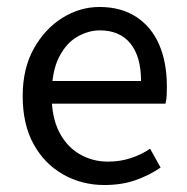

<svg xmlns="http://www.w3.org/2000/svg" viewBox="-20 -518 536 550"><path d="M279 12Q214 12 160.5 -18.5Q107 -49 76 -105.5Q45 -162 45 -243Q45 -322 77 -379Q109 -436 159 -467Q209 -498 265 -498Q327 -498 370.5 -469.5Q414 -441 436 -390Q458 -339 458 -270Q458 -257 457.5 -245Q457 -233 454 -221H104V-286H384Q384 -356 353.5 -393.5Q323 -431 266 -431Q233 -431 201 -412.5Q169 -394 148.5 -353Q128 -312 128 -244Q128 -182 149.5 -140Q171 -98 208 -76.5Q245 -55 289 -55Q324 -55 354.5 -65Q385 -75 410 -92L440 -38Q408 -16 368.5 -2Q329 12 279 12Z"/></svg>

Font: Source Sans 3
Style: Regular
Weight: 400
Designer: Paul D. Hunt
Foundry: Adobe
Version: Version 3.046;hotconv 1.0.118;makeotfexe 2.5.65603